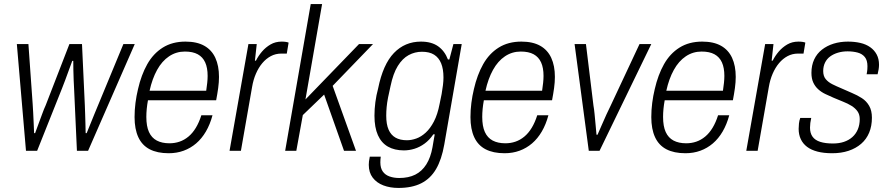

<svg xmlns="http://www.w3.org/2000/svg" viewBox="-20 -743 4374 946"><path d="M108 0 63 -526H120L141 -230Q142 -214 143.5 -188Q145 -162 146 -135Q147 -108 148 -87H153Q160 -107 169.5 -132Q179 -157 188 -182Q197 -207 205 -224L322 -526H384L398 -224Q399 -207 399.5 -182Q400 -157 401 -132Q402 -107 402 -87H407Q415 -107 425.5 -132.5Q436 -158 446 -183Q456 -208 463 -224L588 -526H644L414 0H359L345 -307Q344 -323 343 -347.5Q342 -372 341.5 -398Q341 -424 341 -443H336Q329 -424 319.5 -398Q310 -372 301 -347.5Q292 -323 285 -306L163 0Z M811 12Q755 12 717.5 -7.5Q680 -27 661.5 -67Q643 -107 643 -166Q643 -201 647.5 -236Q652 -271 660 -304Q676 -374 705.5 -426.5Q735 -479 782 -508.5Q829 -538 894 -538Q950 -538 986.5 -517.5Q1023 -497 1041 -458Q1059 -419 1059 -364Q1059 -338 1055 -309Q1051 -280 1045 -249H709Q705 -227 703 -206.5Q701 -186 701 -167Q701 -121 714 -92.5Q727 -64 752.5 -50.5Q778 -37 815 -37Q841 -37 864.5 -45Q888 -53 908.5 -70Q929 -87 945 -113.5Q961 -140 972 -175H1027Q1015 -130 994.5 -95Q974 -60 946.5 -36.5Q919 -13 885 -0.5Q851 12 811 12ZM717 -296H996Q999 -316 1001 -334.5Q1003 -353 1003 -369Q1003 -409 991 -435.5Q979 -462 954.5 -475.5Q930 -489 891 -489Q848 -489 813 -465.5Q778 -442 754 -398.5Q730 -355 717 -296Z M1111 0 1204 -526H1245L1236 -444H1241Q1253 -468 1271 -489Q1289 -510 1313 -524Q1337 -538 1368 -538Q1380 -538 1389 -536.5Q1398 -535 1402 -533L1393 -479H1366Q1338 -479 1314.5 -466.5Q1291 -454 1272.5 -432Q1254 -410 1241 -380Q1228 -350 1222 -314L1167 0Z M1385 0 1511 -723H1567L1485 -253L1749 -526H1818L1619 -320L1734 0H1675L1577 -277L1472 -176L1440 0Z M1943 183Q1902 183 1869 170.5Q1836 158 1816.5 132.5Q1797 107 1797 69Q1797 62 1798 52Q1799 42 1802 29H1856Q1855 37 1854.5 43.5Q1854 50 1854 57Q1854 85 1866 102Q1878 119 1899.5 126.5Q1921 134 1947 134Q1993 134 2026 117.5Q2059 101 2080.5 67Q2102 33 2111 -18Q2114 -35 2116.5 -50.5Q2119 -66 2122 -81H2115Q2096 -53 2072 -35.5Q2048 -18 2022 -10Q1996 -2 1970 -2Q1924 -2 1891.5 -20.5Q1859 -39 1842 -77Q1825 -115 1825 -173Q1825 -206 1829.5 -240Q1834 -274 1843 -307Q1867 -426 1921 -482Q1975 -538 2054 -538Q2106 -538 2138.5 -515Q2171 -492 2187 -450H2194L2214 -526H2255L2169 -31Q2156 43 2128.5 90Q2101 137 2055.5 160Q2010 183 1943 183ZM1985 -52Q2007 -52 2031 -60.5Q2055 -69 2077.5 -89.5Q2100 -110 2118 -144.5Q2136 -179 2146 -231Q2152 -257 2156 -280Q2160 -303 2162.5 -323.5Q2165 -344 2165 -361Q2165 -403 2153.5 -431Q2142 -459 2119 -473.5Q2096 -488 2059 -488Q2024 -488 1993.5 -471.5Q1963 -455 1940 -418Q1917 -381 1904 -318Q1897 -288 1892 -262.5Q1887 -237 1885 -215Q1883 -193 1883 -173Q1883 -131 1894.5 -104.5Q1906 -78 1928.5 -65Q1951 -52 1985 -52Z M2466 12Q2410 12 2372.5 -7.5Q2335 -27 2316.5 -67Q2298 -107 2298 -166Q2298 -201 2302.5 -236Q2307 -271 2315 -304Q2331 -374 2360.5 -426.5Q2390 -479 2437 -508.5Q2484 -538 2549 -538Q2605 -538 2641.5 -517.5Q2678 -497 2696 -458Q2714 -419 2714 -364Q2714 -338 2710 -309Q2706 -280 2700 -249H2364Q2360 -227 2358 -206.5Q2356 -186 2356 -167Q2356 -121 2369 -92.5Q2382 -64 2407.5 -50.5Q2433 -37 2470 -37Q2496 -37 2519.5 -45Q2543 -53 2563.5 -70Q2584 -87 2600 -113.5Q2616 -140 2627 -175H2682Q2670 -130 2649.5 -95Q2629 -60 2601.5 -36.5Q2574 -13 2540 -0.5Q2506 12 2466 12ZM2372 -296H2651Q2654 -316 2656 -334.5Q2658 -353 2658 -369Q2658 -409 2646 -435.5Q2634 -462 2609.5 -475.5Q2585 -489 2546 -489Q2503 -489 2468 -465.5Q2433 -442 2409 -398.5Q2385 -355 2372 -296Z M2881 0 2811 -526H2867L2904 -223Q2907 -207 2909.5 -181.5Q2912 -156 2914.5 -128.5Q2917 -101 2919 -79H2924Q2933 -99 2944.5 -126Q2956 -153 2968 -179Q2980 -205 2989 -223L3131 -526H3189L2934 0Z M3357 12Q3301 12 3263.5 -7.5Q3226 -27 3207.5 -67Q3189 -107 3189 -166Q3189 -201 3193.5 -236Q3198 -271 3206 -304Q3222 -374 3251.5 -426.5Q3281 -479 3328 -508.5Q3375 -538 3440 -538Q3496 -538 3532.5 -517.5Q3569 -497 3587 -458Q3605 -419 3605 -364Q3605 -338 3601 -309Q3597 -280 3591 -249H3255Q3251 -227 3249 -206.5Q3247 -186 3247 -167Q3247 -121 3260 -92.5Q3273 -64 3298.5 -50.5Q3324 -37 3361 -37Q3387 -37 3410.5 -45Q3434 -53 3454.5 -70Q3475 -87 3491 -113.5Q3507 -140 3518 -175H3573Q3561 -130 3540.5 -95Q3520 -60 3492.5 -36.5Q3465 -13 3431 -0.5Q3397 12 3357 12ZM3263 -296H3542Q3545 -316 3547 -334.5Q3549 -353 3549 -369Q3549 -409 3537 -435.5Q3525 -462 3500.5 -475.5Q3476 -489 3437 -489Q3394 -489 3359 -465.5Q3324 -442 3300 -398.5Q3276 -355 3263 -296Z M3657 0 3750 -526H3791L3782 -444H3787Q3799 -468 3817 -489Q3835 -510 3859 -524Q3883 -538 3914 -538Q3926 -538 3935 -536.5Q3944 -535 3948 -533L3939 -479H3912Q3884 -479 3860.5 -466.5Q3837 -454 3818.5 -432Q3800 -410 3787 -380Q3774 -350 3768 -314L3713 0Z M4080 12Q4039 12 4008 4Q3977 -4 3956.5 -19.5Q3936 -35 3925.5 -57.5Q3915 -80 3915 -108Q3915 -120 3916.5 -134.5Q3918 -149 3923 -162H3977Q3974 -149 3972.5 -137Q3971 -125 3971 -114Q3971 -87 3983.5 -69.5Q3996 -52 4021.5 -44Q4047 -36 4084 -36Q4114 -36 4138 -44Q4162 -52 4179.5 -67.5Q4197 -83 4206.5 -105.5Q4216 -128 4216 -156Q4216 -179 4205 -194.5Q4194 -210 4175.5 -221.5Q4157 -233 4134 -242Q4111 -251 4088 -261Q4067 -270 4047 -279.5Q4027 -289 4011.5 -303Q3996 -317 3987 -336.5Q3978 -356 3978 -384Q3978 -421 3991.5 -450Q4005 -479 4030 -498.5Q4055 -518 4087.5 -528Q4120 -538 4158 -538Q4191 -538 4219 -531.5Q4247 -525 4267.5 -510.5Q4288 -496 4299.5 -474.5Q4311 -453 4311 -424Q4311 -413 4309 -401Q4307 -389 4304 -377H4250Q4253 -393 4253.5 -402Q4254 -411 4254 -417Q4254 -446 4241 -462Q4228 -478 4205.5 -484Q4183 -490 4156 -490Q4131 -490 4109 -483.5Q4087 -477 4070.5 -465Q4054 -453 4045 -434.5Q4036 -416 4036 -393Q4036 -368 4048.5 -353Q4061 -338 4081 -328Q4101 -318 4125 -308Q4151 -296 4177.5 -285Q4204 -274 4226.5 -259.5Q4249 -245 4262.5 -221.5Q4276 -198 4276 -163Q4276 -122 4262.5 -89.5Q4249 -57 4223 -34.5Q4197 -12 4161 0Q4125 12 4080 12Z"/></svg>

Font: Archivo SemiCondensed ExtraLight
Style: Italic
Weight: 250
Width: 4
Italic angle: -10°
Designer: Hector Gatti
Foundry: Omnibus-Type
Version: Version 2.001